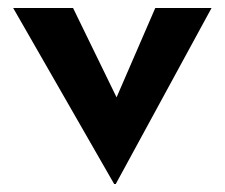

<svg xmlns="http://www.w3.org/2000/svg" viewBox="-20 -451 563 481"><path d="M266 10 13 -431H163L314 -121L236 -124L369 -431H510L270 10Z"/></svg>

Font: Reem Kufi Fun SemiBold
Style: Regular
Weight: 600
Designer: Khaled Hosny
Version: Version 1.005